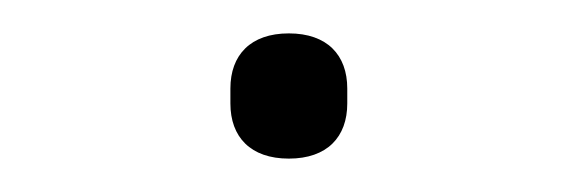

<svg xmlns="http://www.w3.org/2000/svg" viewBox="-20 -363 346 115"><path d="M153 -268C176 -268 188 -281 188 -301V-310C188 -330 176 -343 153 -343C130 -343 118 -330 118 -310V-301C118 -281 130 -268 153 -268Z"/></svg>

Font: IBM Plex Arabic ExtraLight
Style: Regular
Weight: 200
Designer: Mike Abbink, Paul van der Laan, Pieter van Rosmalen, Wael Morcos, Khajak Apelian
Foundry: Bold Monday
Version: Version 1.0